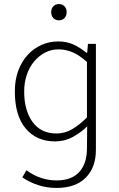

<svg xmlns="http://www.w3.org/2000/svg" viewBox="-20 -696 585 945"><path d="M258 229Q210 229 167.5 215Q125 201 90 177L110 142Q146 168 183 180Q220 192 258 192Q333 192 370.5 150Q408 108 408 35L409 -74Q380 -45 339.5 -22.5Q299 0 251 0Q160 0 106.5 -63.5Q53 -127 53 -246Q53 -303 70 -348.5Q87 -394 116.5 -426Q146 -458 184.5 -475Q223 -492 266 -492Q309 -492 341.5 -477Q374 -462 406 -436H409L413 -480H452V42Q452 128 402 178.5Q352 229 258 229ZM258 -39Q298 -39 334 -59.5Q370 -80 408 -118V-391Q370 -425 336.5 -439Q303 -453 267.5 -453Q232 -453 201.5 -437Q171 -421 148 -393.5Q125 -366 112 -328Q99 -290 99 -246Q99 -153 140 -96Q181 -39 258 -39ZM270 -596Q253 -596 242.5 -607Q232 -618 232 -637Q232 -654 242.5 -665Q253 -676 270 -676Q287 -676 297.5 -665Q308 -654 308 -637Q308 -618 297.5 -607Q287 -596 270 -596Z"/></svg>

Font: Giro Light
Style: Regular
Weight: 300
Designer: Paul D. Hunt
Foundry: Adobe Systems Incorporated
Version: Version 1.000;PS 1.0;hotconv 1.0.88;makeotf.lib2.5.647800